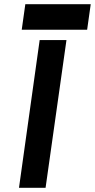

<svg xmlns="http://www.w3.org/2000/svg" viewBox="-20 -890 450 910"><path d="M83 -749H393L410 -870H100ZM70 0H196L295 -700H168Z"/></svg>

Font: Unageo
Style: Bold-Italic
Weight: 700
Designer: Richard Sepsi
Foundry: Richard Sepsi
Version: Version 2.000